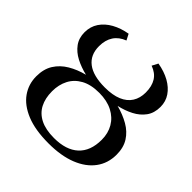

<svg xmlns="http://www.w3.org/2000/svg" viewBox="-195 -915 1090 1090"><g transform="rotate(45 350.0 -370.0)"><path d="M350 11Q242 11 171.5 -18Q101 -47 66 -96.8Q31 -146.5 31 -209.5Q31 -268 56.5 -308.5Q82 -349 125.8 -375Q169.5 -401 224.5 -415Q176 -426.5 136 -447.2Q96 -468 72 -500.8Q48 -533.5 48 -580Q48 -625.5 71.5 -660.8Q95 -696 136.5 -719Q178 -742 231 -751L249.5 -715Q206 -698.5 184 -665Q162 -631.5 162 -582Q162 -512.5 209.8 -476Q257.5 -439.5 351 -439.5Q413 -439.5 454 -456.8Q495 -474 515.5 -506.5Q536 -539 536 -584Q536 -634 515.5 -666.8Q495 -699.5 451.5 -715L470.5 -751Q525.5 -741.5 566.2 -718.8Q607 -696 630 -662.2Q653 -628.5 653 -585Q653 -536 628.8 -502.5Q604.5 -469 564.2 -448.2Q524 -427.5 476.5 -417Q531.5 -402.5 575 -377.5Q618.5 -352.5 643.5 -313.2Q668.5 -274 668.5 -217Q668.5 -148 630.5 -96.8Q592.5 -45.5 521.2 -17.2Q450 11 350 11ZM350 -32.5Q446.5 -32.5 497.8 -79.8Q549 -127 549 -217.5Q549 -269.5 525.5 -309.8Q502 -350 457.5 -373Q413 -396 350 -396Q284 -396 240.5 -372Q197 -348 175.8 -306.8Q154.5 -265.5 154.5 -213Q154.5 -156.5 175.5 -116.2Q196.5 -76 239.8 -54.2Q283 -32.5 350 -32.5Z"/></g></svg>

Font: Merriweather 60pt
Style: Regular
Weight: 400
Version: Version 2.100